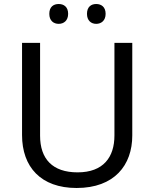

<svg xmlns="http://www.w3.org/2000/svg" viewBox="-20 -928 771 958"><path d="M226 -859C226 -825 247 -809 273 -809C298 -809 320 -825 320 -859C320 -894 298 -908 273 -908C247 -908 226 -894 226 -859ZM414 -859C414 -825 435 -809 460 -809C485 -809 507 -825 507 -859C507 -894 485 -908 460 -908C435 -908 414 -894 414 -859ZM640 -252V-714H551V-252C551 -144 496 -68 367 -68C242 -68 180 -135 180 -251V-714H90V-254C90 -95 184 10 362 10C551 10 640 -104 640 -252Z"/></svg>

Font: Noto Sans Caucasian Albanian
Style: Regular
Weight: 400
Designer: Monotype Design Team
Foundry: Monotype Imaging Inc.
Version: Version 2.005